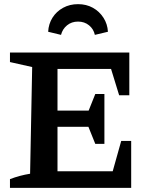

<svg xmlns="http://www.w3.org/2000/svg" viewBox="-20 -905 728 925"><path d="M564 -226H612V0H28V-42Q75 -60 125 -68L135 -582L28 -606V-652H603V-446H554L515 -573H257V-372H407L439 -452H483V-212H439L406 -294H257V-80H523ZM356 -885Q396 -885 427.5 -867.5Q459 -850 478.5 -819.5Q498 -789 500 -752L437 -737Q431 -765 409 -783Q387 -801 356 -801Q325 -801 303 -783Q281 -765 274 -737L212 -752Q214 -790 233 -820Q252 -850 284 -867.5Q316 -885 356 -885Z"/></svg>

Font: Piazzolla SC SemiBold
Style: Regular
Weight: 600
Designer: Juan Pablo del Peral
Foundry: Huerta Tipografica
Version: Version 1.330